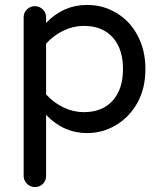

<svg xmlns="http://www.w3.org/2000/svg" viewBox="-20 -529 656 779"><path d="M76 185V-459Q76 -478 89.5 -491Q103 -504 121 -504Q140 -504 153.5 -491Q167 -478 167 -459V-436Q237 -509 333 -509Q396 -509 448 -479Q505 -447 537.5 -386.5Q570 -326 570 -249Q570 -170 537 -111Q504 -53 450 -21Q396 11 333 11Q238 11 167 -63V185Q167 204 154 217Q141 230 121 230Q103 230 89.5 216.5Q76 203 76 185ZM320 -74Q395 -74 437 -120.5Q479 -167 479 -249Q479 -331 437 -377.5Q395 -424 320 -424Q278 -424 238 -405Q198 -386 167 -352V-146Q198 -112 238 -93Q278 -74 320 -74Z"/></svg>

Font: 寒蝉全圆体
Style: Regular
Weight: 400
Designer: Warren2060
      Designed by Motoya company      

      [Varela Round]
      Joe Prince(Latin component); Avraham Cornf
Foundry: ChillType
Version: Version 3.200